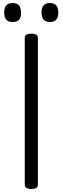

<svg xmlns="http://www.w3.org/2000/svg" viewBox="-20 -1238 415 1272"><path d="M188 14Q166 14 155 7Q144 0 144 -14V-988Q144 -1002 155 -1008.5Q166 -1015 188 -1015Q209 -1015 220 -1008.5Q231 -1002 231 -988V-14Q231 0 220 7Q209 14 188 14ZM64 -1092Q36 -1092 22 -1107.5Q8 -1123 8 -1155Q8 -1187 22 -1202.5Q36 -1218 64 -1218Q92 -1218 105.5 -1202.5Q119 -1187 119 -1155Q121 -1123 106.5 -1107.5Q92 -1092 64 -1092ZM311 -1092Q283 -1092 269 -1107.5Q255 -1123 255 -1155Q255 -1187 269 -1202.5Q283 -1218 311 -1218Q338 -1218 352 -1202.5Q366 -1187 366 -1155Q367 -1124 352.5 -1108Q338 -1092 311 -1092Z"/></svg>

Font: Playwrite PE
Style: Regular
Weight: 400
Designer: Veronika Burian, José Scaglione
Foundry: TypeTogether
Version: Version 1.002